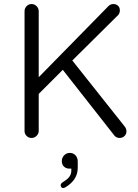

<svg xmlns="http://www.w3.org/2000/svg" viewBox="-20 -698 694 966"><path d="M174.8 -39.1V-225.6L295.9 -346.7Q554.7 -16.6 556.6 -14.6Q567.4 -3.9 581.1 -3.9Q596.7 -3.9 606.4 -13.7Q616.2 -23.4 616.2 -37.1Q616.2 -50.8 607.4 -61.5L343.8 -393.6L575.2 -623Q583 -632.8 583 -646.5Q583 -665 567.4 -673.8Q560.5 -677.7 550.8 -677.7Q534.2 -677.7 523.4 -665L174.8 -309.6V-641.6Q174.8 -656.2 164.1 -667Q153.3 -677.7 138.7 -677.7Q124 -677.7 113.8 -667Q103.5 -656.2 103.5 -641.6V-39.1Q103.5 -24.4 113.8 -14.2Q124 -3.9 138.7 -3.9Q153.3 -3.9 164.1 -14.6Q174.8 -25.4 174.8 -39.1ZM285.2 234.4Q287.1 248 297.9 248Q302.7 248 309.6 244.1Q371.1 207 371.1 146.5V114.3Q371.1 94.7 358.4 82Q347.7 71.3 331.1 71.3Q314.5 71.3 302.7 83.5Q291 95.7 291 112.3Q291 129.9 301.8 140.1Q312.5 150.4 329.1 150.4H338.9V160.2Q338.9 182.6 322.3 199.2Q311.5 209 293 220.7Q285.2 226.6 285.2 234.4Z"/></svg>

Font: FakePearl
Style: ExtraLight
Weight: 300
Version: Version 1.2